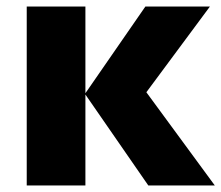

<svg xmlns="http://www.w3.org/2000/svg" viewBox="-20 -569 679 589"><path d="M426 -549H624L429 -286L639 0H435L242 -279V0H62V-549H242V-283Z"/></svg>

Font: Noto Sans Disp ExtBd
Style: Regular
Weight: 800
Designer: Monotype Design Team
Foundry: Monotype Imaging Inc.
Version: Version 2.000;GOOG;noto-source:20170915:90ef993387c0; ttfaut